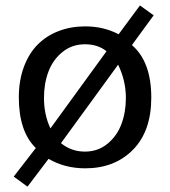

<svg xmlns="http://www.w3.org/2000/svg" viewBox="-20 -611 631 712"><path d="M446.8 -248Q446.8 -312 418 -371.1L206.1 -80.1Q244.6 -48.8 294.9 -48.8Q342.8 -48.8 378.2 -77.6Q413.6 -106.4 430.2 -150.6Q446.8 -194.8 446.8 -248ZM375 -420.9Q343.3 -446.8 294.9 -446.8Q247.1 -446.8 211.7 -418.2Q176.3 -389.6 159.7 -345.5Q143.1 -301.3 143.1 -248Q143.1 -185.5 167 -134.8ZM549.8 -554.2 469.2 -443.8Q541 -382.3 541 -249Q541 -124.5 473.1 -55.7Q405.3 13.2 295.9 13.2Q220.2 13.2 160.2 -22L82 81.1L30.8 43.9L112.8 -62Q49.8 -123.5 49.8 -250Q49.8 -312.5 68.4 -362.5Q86.9 -412.6 119.6 -445.6Q152.3 -478.5 197.5 -495.8Q242.7 -513.2 295.9 -513.2Q364.3 -513.2 419.9 -483.9L499 -590.8Z"/></svg>

Font: Perun
Style: Regular
Weight: 400
Version: Version 1.0000